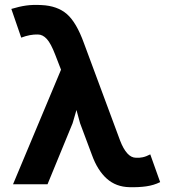

<svg xmlns="http://www.w3.org/2000/svg" viewBox="-20 -764 700 796"><path d="M517 12Q461 11 422.5 -23.5Q384 -58 361 -122L312 -253L297 -308L281 -253L177 0H34L233 -475L209 -537Q191 -584 174 -602.5Q157 -621 137 -621Q105 -622 68 -608L27 -727Q60 -737 88 -741Q116 -745 152 -743Q218 -740 257.5 -705.5Q297 -671 328 -585L478 -181Q491 -147 507.5 -128.5Q524 -110 544 -110Q557 -109 571.5 -112Q586 -115 603 -124L644 -9Q618 4 586.5 8.5Q555 13 517 12Z"/></svg>

Font: Kreadon
Style: Bold
Weight: 700
Designer: Reiya WATANABE
Foundry: StudioGnu
Version: Version 1.003; ttfautohint (v1.8.4.7-5d5b);gftools[0.9.32]